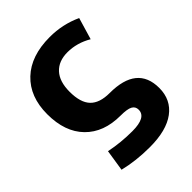

<svg xmlns="http://www.w3.org/2000/svg" viewBox="-217 -640 981 981"><g transform="rotate(-45 273.5 -150.0)"><path d="M291 10Q170 10 100.5 -61Q31 -132 31 -260Q31 -386 107 -458Q183 -530 319 -530Q412 -530 494 -492L459 -374Q396 -411 328 -411Q264 -411 228.5 -372.5Q193 -334 193 -260Q193 -182 227 -146.5Q261 -111 333 -111Q531 -111 531 50Q531 135 467 182.5Q403 230 283 230Q184 230 99 209L117 93Q194 109 278 109Q378 109 378 54Q378 31 358.5 20.5Q339 10 291 10Z"/></g></svg>

Font: M PLUS 1p ExtraBold
Style: Regular
Weight: 800
Version: Version 1.062